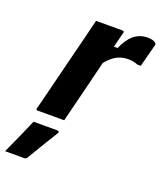

<svg xmlns="http://www.w3.org/2000/svg" viewBox="-215 -642 833 990"><g transform="rotate(20 202.0 -147.0)"><path d="M164 0H19Q7 0 11 -11Q13 -17 21 -49Q29 -81 41 -129Q53 -177 67 -233Q81 -289 94.5 -343Q108 -397 119 -440Q126 -468 132 -493.5Q138 -519 143 -538H288Q299 -538 296 -527Q291 -507 285.5 -486.5Q280 -466 275 -444H295Q318 -497 349.5 -522.5Q381 -548 425 -548Q442 -548 453.5 -544Q465 -540 469 -535Q473 -531 472 -525Q463 -491 455.5 -462.5Q448 -434 439 -399H420Q408 -404 395 -406.5Q382 -409 366 -409Q335 -409 307.5 -395.5Q280 -382 250 -346Q229 -261 207 -172.5Q185 -84 164 0ZM18 61H148Q154 61 157 64.5Q160 68 156 74Q129 117 104.5 157.5Q80 198 53 244Q51 248 47 251Q43 254 36 254H-68Q-45 204 -23 155Q-1 106 18 61Z"/></g></svg>

Font: Recursive Sn Lnr St
Style: Bold Italic
Weight: 700
Italic angle: -15°
Version: Version 1.079;hotconv 1.0.112;makeotfexe 2.5.65598; ttfautoh